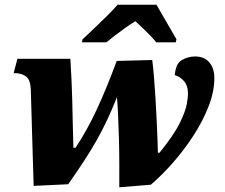

<svg xmlns="http://www.w3.org/2000/svg" viewBox="-20 -786 956 816"><path d="M487 10Q487 -36 487 -89Q487 -142 485.5 -195Q484 -248 482 -294.5Q480 -341 477 -373Q456 -320 435.5 -276.5Q415 -233 391.5 -191Q368 -149 338.5 -104Q309 -59 270 -3L123 4L111 -401Q110 -447 90.5 -461Q71 -475 45 -475H38L54 -536H279Q282 -486 284 -444.5Q286 -403 287 -362Q288 -321 289 -272.5Q290 -224 292 -158H301Q352 -235 394 -326.5Q436 -418 476 -527L627 -531Q631 -501 634.5 -457.5Q638 -414 641 -365.5Q644 -317 646 -271Q648 -225 649.5 -189.5Q651 -154 651 -137H658Q719 -212 744 -263Q769 -314 774 -344.5Q779 -375 779 -386Q779 -424 760 -443.5Q741 -463 723 -466Q726 -515 752.5 -530.5Q779 -546 809 -546Q848 -546 869.5 -521Q891 -496 891 -454Q891 -397 866.5 -334Q842 -271 802 -209.5Q762 -148 714.5 -94Q667 -40 621 -1ZM331 -619Q351 -638 377.5 -663Q404 -688 431.5 -715Q459 -742 480 -766H645Q656 -747 671.5 -720Q687 -693 703 -665.5Q719 -638 730 -619L727 -606H644Q636 -617 619.5 -634Q603 -651 585 -668Q567 -685 555 -696Q537 -685 513 -668Q489 -651 467 -634Q445 -617 432 -606H328Z"/></svg>

Font: Noto Serif Black
Style: Italic
Weight: 900
Italic angle: -12°
Designer: Monotype Design Team
Foundry: Monotype Imaging Inc.
Version: Version 2.013